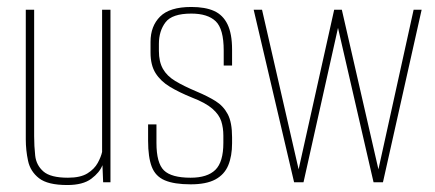

<svg xmlns="http://www.w3.org/2000/svg" viewBox="-20 -523 1247 551"><path d="M173 8Q117 8 92 -11.5Q67 -31 60.5 -61.5Q54 -92 54 -123V-495H78V-132Q78 -104 81 -76.5Q84 -49 104.5 -31Q125 -13 175 -13Q211 -13 231 -25.5Q251 -38 260.5 -55.5Q270 -73 273 -87V-495H297V0H276L274 -49Q266 -28 242 -10Q218 8 173 8Z M527 6Q480 6 453 -5.5Q426 -17 415.5 -44.5Q405 -72 405 -119V-166H429V-113Q429 -55 450.5 -34Q472 -13 527 -13Q575 -13 598 -35.5Q621 -58 621 -113V-134Q621 -156 615 -175Q609 -194 589.5 -211Q570 -228 531 -243Q494 -258 467.5 -274Q441 -290 426.5 -313Q412 -336 412 -372V-403Q412 -448 439.5 -475.5Q467 -503 529 -503Q569 -503 594.5 -491.5Q620 -480 633 -453Q646 -426 646 -381V-335H622V-378Q622 -440 599 -462Q576 -484 529 -484Q474 -484 455 -459Q436 -434 436 -397V-377Q436 -346 447.5 -325.5Q459 -305 483 -290.5Q507 -276 545 -260Q576 -247 598.5 -233Q621 -219 633.5 -195.5Q646 -172 646 -129V-112Q646 -75 635 -48.5Q624 -22 598 -8Q572 6 527 6Z M824 0 708 -495H732L837 -37L939 -495H961L1066 -37L1167 -495H1190L1079 0H1052L950 -443L851 0Z"/></svg>

Font: Alumni Sans Thin
Style: Regular
Weight: 100
Designer: Robert E. Leuschke
Foundry: Robert E. Leuschke
Version: Version 1.018